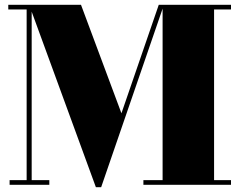

<svg xmlns="http://www.w3.org/2000/svg" viewBox="-20 -770 996 800"><path d="M379.5 10 101.5 -750H317.5L486 -298L641.5 -750H663L401.5 10ZM112 -750V-19.5H185.5V0H20V-19.5H91V-730.5H14.5V-750ZM942.5 -750V-730.5H872V-19.5H942.5V0H577.5V-19.5H657.5V-750Z"/></svg>

Font: Bodoni Moda 11pt Black
Style: Regular
Weight: 900
Designer: Owen Earl
Foundry: indestructible type
Version: Version 2.004